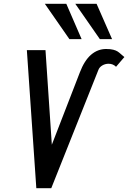

<svg xmlns="http://www.w3.org/2000/svg" viewBox="-20 -995 678 1015"><path d="M220.5 -730 254 -230 402 -612Q426 -675 461.2 -705.5Q496.5 -736 541 -736Q564 -736 578.5 -732.2Q593 -728.5 601.5 -723Q610 -717.5 621.5 -707Q624.5 -704.5 628.5 -701Q632.5 -697.5 637.5 -693.5L593.5 -642Q577.5 -658 554 -658Q536 -658 520.8 -649Q505.5 -640 500 -625L251 0H172L122 -730ZM217 -975H330.5L411.5 -788H347ZM378 -975H490.5L572.5 -788H508Z"/></svg>

Font: JuliaMono Italic
Style: Regular
Weight: 400
Italic angle: -9°
Monospace: yes
Designer: cormullion
Foundry: corm
Version: Version 0.049; ttfautohint (v1.8.4)